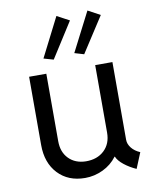

<svg xmlns="http://www.w3.org/2000/svg" viewBox="-87 -848 737 922"><g transform="rotate(-10 281.0 -387.0)"><path d="M253.9 7.8Q171.4 7.8 121.8 -44.9Q72.3 -97.7 72.3 -184.6V-517.6H156.2V-188.5Q156.2 -135.3 187.5 -103.3Q218.8 -71.3 270.5 -70.3Q326.2 -69.8 360.4 -102.1Q394.5 -134.3 394.5 -188.5V-517.6H478.5V-138.7Q478.5 -117.7 493.7 -98.6Q508.8 -79.6 535.2 -68.4L503.9 7.8Q471.2 -6.8 445.6 -27.1Q419.9 -47.4 411.1 -68.4H409.7Q382.3 -31.7 340.6 -12Q298.8 7.8 253.9 7.8ZM203.1 -578.1 155.3 -591.8 252 -782.2 312.5 -750ZM351.6 -578.1 305.7 -591.8 403.3 -782.2 462.9 -750Z"/></g></svg>

Font: Reddit Mono
Style: Regular
Weight: 400
Monospace: yes
Designer: Stephen Hutchings
Foundry: Reddit
Version: Version 1.014; ttfautohint (v1.8.4.7-5d5b)